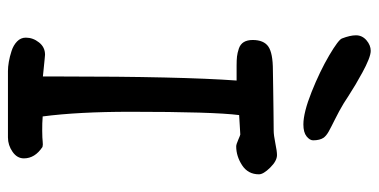

<svg xmlns="http://www.w3.org/2000/svg" viewBox="-255 -697 953 483"><g transform="rotate(90 221.5 -455.5)"><path d="M293 -742.2Q263.2 -742.2 211.2 -762.9Q159.2 -783.7 119.4 -807.1Q79.6 -830.6 76.7 -839.4Q68.8 -859.9 68.8 -874.5Q68.8 -890.1 81.3 -900.9Q93.8 -911.6 107.9 -911.6Q116.2 -911.6 130.4 -906Q144.5 -900.4 162.4 -890.6Q180.2 -880.9 192.9 -873.3Q205.6 -865.7 222.4 -855Q239.3 -844.2 239.7 -843.8Q259.3 -832 280 -821.8Q300.8 -811.5 310.8 -805.9Q320.8 -800.3 326.2 -793.5Q333 -783.7 333 -766.6Q333 -758.3 323 -750.2Q313 -742.2 293 -742.2ZM74.7 -43.9Q74.7 -62 86.7 -77.1Q98.6 -92.3 117.7 -92.3Q119.1 -92.3 128.9 -91.3Q138.7 -90.3 152.8 -88.9Q167 -87.4 172.4 -86.9V-128.9Q172.4 -434.1 182.6 -574.2H145Q130.9 -574.2 122.1 -575.2Q113.3 -576.2 102.3 -579.8Q91.3 -583.5 85.9 -592.3Q80.6 -601.1 80.6 -614.7Q80.6 -642.6 97.2 -654.1Q113.8 -665.5 156.7 -665.5Q169.9 -665.5 206.8 -666.3Q243.7 -667 259.3 -667Q261.7 -667 277.1 -667.2Q292.5 -667.5 308.6 -667.5Q319.8 -667.5 340.1 -671.6Q360.4 -675.8 370.1 -675.8Q384.8 -675.8 401.6 -658.7Q418.5 -641.6 418.5 -630.4Q418.5 -603 395.8 -588.1Q373 -573.2 348.1 -573.2Q343.3 -573.2 331.5 -578.4Q319.8 -583.5 318.4 -583.5L269.5 -580.6Q261.2 -515.6 261.2 -307.1Q261.2 -175.8 272.9 -86.4Q289.6 -85 309.1 -85.2Q328.6 -85.4 336.4 -86.4Q344.2 -87.4 349.6 -85.9Q378.4 -66.9 378.4 -39.1Q378.4 -22 361.8 -10.5Q345.2 1 325.7 1H158.7Q148.4 1 135.5 -1.2Q122.6 -3.4 108.2 -8.1Q93.8 -12.7 84.2 -22Q74.7 -31.2 74.7 -43.9Z"/></g></svg>

Font: Short Stack
Style: Regular
Weight: 400
Designer: James Grieshaber
Foundry: James Grieshaber
Version: Version 1.002